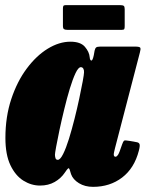

<svg xmlns="http://www.w3.org/2000/svg" viewBox="-20 -701 566 746"><path d="M519.5 -115.5Q502 -47.5 454.5 -11.2Q407 25 341.5 25Q310 25 286.8 10.8Q263.5 -3.5 256 -24.5Q254 -30.5 253.2 -33.8Q252.5 -37 251.5 -39.5Q248.5 -49.5 244.8 -46.8Q241 -44 232 -30.5Q217 -8 192.5 6Q168 20 135.5 20Q101.5 20 70.8 0.8Q40 -18.5 20.5 -59.2Q1 -100 1 -165Q1 -247.5 23.8 -316Q46.5 -384.5 83.8 -434.5Q121 -484.5 165.5 -511.8Q210 -539 253.5 -539Q293 -539 310 -519Q327 -499 328.5 -478.5Q329.5 -466.5 334.8 -465.8Q340 -465 344.5 -487L347.5 -504Q349.5 -513 353.5 -516.5Q357.5 -520 370 -520H504.5Q522.5 -520 525 -515.5Q527.5 -511 523.5 -497L427 -126Q426 -121.5 424 -113.2Q422 -105 422 -101Q422 -92 429 -92Q433 -92 438 -98.5Q443 -105 454.5 -140Q458.5 -151.5 461.8 -154.2Q465 -157 483.5 -153.5L511.5 -148.5Q520 -147 522.2 -140.8Q524.5 -134.5 519.5 -115.5ZM306.5 -420Q307 -428.5 303.8 -434.2Q300.5 -440 294 -440Q284.5 -440 273.5 -416.8Q262.5 -393.5 251.2 -356.5Q240 -319.5 229.8 -277.2Q219.5 -235 211.2 -196.2Q203 -157.5 198.2 -131.2Q193.5 -105 193.5 -100Q193.5 -93.5 195.5 -86.8Q197.5 -80 204.5 -80Q214 -80 225.2 -102.5Q236.5 -125 247.8 -161.2Q259 -197.5 269.5 -239Q280 -280.5 288.2 -319.2Q296.5 -358 301.5 -385.5Q306.5 -413 306.5 -420ZM224.5 -601V-667.5Q224.5 -674.5 226.2 -677.8Q228 -681 234.5 -681H447.5Q457 -681 460.8 -678.2Q464.5 -675.5 464.5 -665.5V-600Q464.5 -592 463 -588.5Q461.5 -585 453.5 -585H242Q232.5 -585 228.5 -587.8Q224.5 -590.5 224.5 -601Z"/></svg>

Font: Besley* Condensed Fatface
Style: Italic
Weight: 900
Width: 3
Italic angle: -13°
Designer: Owen Earl
Foundry: indestructible type*
Version: Version 3.000; ttfautohint (v1.8.3)